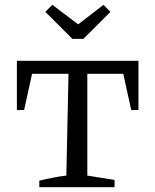

<svg xmlns="http://www.w3.org/2000/svg" viewBox="-20 -776 643 796"><path d="M554 -524V-320H524L491 -470H342V-48L455 -30V0H143V-27Q172 -34 200 -39.5Q228 -45 255 -48L264 -470H113L80 -320H50V-524ZM280 -615 168 -727 197 -756 304 -675 409 -756 438 -727 326 -615Z"/></svg>

Font: Piazzolla SC
Style: Regular
Weight: 400
Designer: Juan Pablo del Peral
Foundry: Huerta Tipografica
Version: Version 1.330